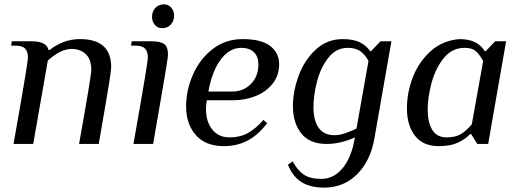

<svg xmlns="http://www.w3.org/2000/svg" viewBox="-20 -659 2376 879"><path d="M108 -395Q108 -423 95 -436.5Q82 -450 51 -450H31L34 -470H124Q194 -470 202 -430H207Q234 -452 269.5 -466Q305 -480 346 -480Q489 -480 489 -352Q489 -338 479.5 -278Q470 -218 432 0H342Q398 -313 398 -339Q398 -388 372.5 -411.5Q347 -435 308 -435Q258 -435 199 -382L132 0H42Q80 -215 94 -300Q108 -385 108 -395Z M676 -582Q676 -606 691 -622.5Q706 -639 731 -639Q751 -639 764 -624Q777 -609 777 -587Q777 -563 762 -546.5Q747 -530 722 -530Q702 -530 689 -545Q676 -560 676 -582ZM657 -395Q657 -423 644 -436.5Q631 -450 600 -450H580L583 -470H673Q714 -470 731.5 -457.5Q749 -445 749 -409Q749 -400 742.5 -358.5Q736 -317 719 -220L681 0H591Q629 -215 643 -300Q657 -385 657 -395Z M832 -173Q832 -245 863 -316.5Q894 -388 953 -434Q1012 -480 1091 -480Q1176 -480 1217 -448.5Q1258 -417 1258 -366Q1258 -314 1228.5 -276.5Q1199 -239 1151 -219.5Q1103 -200 1047 -200H927Q923 -180 923 -159Q923 -103 951.5 -66.5Q980 -30 1032 -30Q1079 -30 1115 -50Q1151 -70 1186 -110L1203 -95Q1160 -39 1112 -14.5Q1064 10 1005 10Q921 10 876.5 -40.5Q832 -91 832 -173ZM1049 -240Q1098 -242 1130.5 -276.5Q1163 -311 1163 -364Q1163 -400 1142.5 -420Q1122 -440 1084 -440Q1031 -440 991 -387Q951 -334 934 -240Z M1298 95 1320 80Q1342 121 1371 140.5Q1400 160 1451 160Q1508 160 1548.5 111Q1589 62 1604 -25L1605 -30Q1539 0 1475 0Q1398 0 1359.5 -48Q1321 -96 1321 -174Q1321 -240 1347 -311.5Q1373 -383 1425 -431.5Q1477 -480 1549 -480Q1600 -480 1630 -464Q1660 -448 1674 -425H1679L1722 -470H1772L1694 -25Q1676 78 1614.5 139Q1553 200 1464 200Q1402 200 1361.5 175.5Q1321 151 1298 95ZM1612 -70 1667 -380Q1653 -407 1631 -423.5Q1609 -440 1572 -440Q1519 -440 1483.5 -395Q1448 -350 1431.5 -286.5Q1415 -223 1415 -168Q1415 -109 1438.5 -74.5Q1462 -40 1512 -40Q1533 -40 1557 -48Q1581 -56 1612 -70Z M1843 -163Q1843 -236 1870.5 -306.5Q1898 -377 1952.5 -425.5Q2007 -474 2084 -480Q2166 -480 2199 -425H2204L2247 -470H2297L2230 -87L2215 0H2165L2137 -45H2132Q2109 -21 2075.5 -5.5Q2042 10 1988 10Q1916 10 1879.5 -38Q1843 -86 1843 -163ZM2140 -90 2192 -380Q2175 -410 2158 -425Q2141 -440 2107 -440Q2050 -440 2012 -393.5Q1974 -347 1956 -280.5Q1938 -214 1938 -157Q1938 -99 1959 -64.5Q1980 -30 2025 -30Q2066 -30 2091.5 -46Q2117 -62 2140 -90Z"/></svg>

Font: Philosopher
Style: Italic
Weight: 400
Italic angle: -10°
Designer: Jovanny Lemonad
Foundry: Jovanny Lemonad
Version: Version 2.000